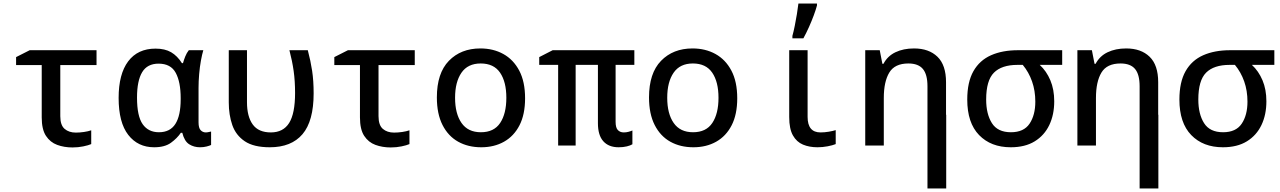

<svg xmlns="http://www.w3.org/2000/svg" viewBox="-20 -823 7240 1086"><path d="M390 11Q343 11 303.5 -3.5Q264 -18 240 -54.5Q216 -91 216 -159V-455H71V-500L148 -539H526V-455H321V-166Q321 -115 345.5 -94Q370 -73 409 -73Q431 -73 455 -76.5Q479 -80 496 -86V-8Q480 -1 451 5Q422 11 390 11Z M852 10Q760 10 705.5 -60Q651 -130 651 -269Q651 -404 705 -476Q759 -548 860 -548Q913 -548 948 -527.5Q983 -507 1009 -466H1015Q1020 -484 1028 -504Q1036 -524 1048 -539H1130Q1123 -516 1116.5 -480.5Q1110 -445 1106.5 -404Q1103 -363 1103 -326V-131Q1103 -99 1115 -86.5Q1127 -74 1144 -74Q1151 -74 1160 -76Q1169 -78 1174 -79V-3Q1166 1 1149 5.5Q1132 10 1111 10Q1077 10 1050 -7Q1023 -24 1011 -72H1003Q982 -41 947 -15.5Q912 10 852 10ZM879 -75Q942 -75 972 -122Q1002 -169 1002 -262V-268Q1002 -359 974 -411Q946 -463 877 -463Q813 -463 784 -414.5Q755 -366 755 -271Q755 -166 787 -120.5Q819 -75 879 -75Z M1506 10Q1415 10 1364.5 -24Q1314 -58 1294 -115.5Q1274 -173 1274 -244V-539H1377V-245Q1377 -164 1409.5 -119Q1442 -74 1512 -74Q1582 -74 1615.5 -127.5Q1649 -181 1649 -297Q1649 -365 1641 -421.5Q1633 -478 1617 -539H1721Q1737 -479 1745.5 -422.5Q1754 -366 1754 -295Q1754 -138 1691 -64Q1628 10 1506 10Z M2190 11Q2143 11 2103.5 -3.5Q2064 -18 2040 -54.5Q2016 -91 2016 -159V-455H1871V-500L1948 -539H2326V-455H2121V-166Q2121 -115 2145.5 -94Q2170 -73 2209 -73Q2231 -73 2255 -76.5Q2279 -80 2296 -86V-8Q2280 -1 2251 5Q2222 11 2190 11Z M2702 10Q2628 10 2571.5 -21.5Q2515 -53 2483 -116Q2451 -179 2451 -272Q2451 -409 2519 -479Q2587 -549 2697 -549Q2770 -549 2827 -517.5Q2884 -486 2917 -423.5Q2950 -361 2950 -267Q2950 -176 2918.5 -114.5Q2887 -53 2831 -21.5Q2775 10 2702 10ZM2700 -75Q2774 -75 2809 -127.5Q2844 -180 2844 -270Q2844 -360 2808.5 -412Q2773 -464 2699 -464Q2626 -464 2590 -411.5Q2554 -359 2554 -270Q2554 -180 2590.5 -127.5Q2627 -75 2700 -75Z M3479 10Q3423 10 3392.5 -24Q3362 -58 3362 -126V-456H3236V0H3137V-456H3030V-500L3106 -539H3568V-456H3462V-134Q3462 -100 3475 -87Q3488 -74 3508 -74Q3522 -74 3535 -77.5Q3548 -81 3557 -85V-7Q3546 0 3525.5 5Q3505 10 3479 10Z M3902 10Q3828 10 3771.5 -21.5Q3715 -53 3683 -116Q3651 -179 3651 -272Q3651 -409 3719 -479Q3787 -549 3897 -549Q3970 -549 4027 -517.5Q4084 -486 4117 -423.5Q4150 -361 4150 -267Q4150 -176 4118.5 -114.5Q4087 -53 4031 -21.5Q3975 10 3902 10ZM3900 -75Q3974 -75 4009 -127.5Q4044 -180 4044 -270Q4044 -360 4008.5 -412Q3973 -464 3899 -464Q3826 -464 3790 -411.5Q3754 -359 3754 -270Q3754 -180 3790.5 -127.5Q3827 -75 3900 -75Z M4604 10Q4558 10 4522 -5Q4486 -20 4465 -57Q4444 -94 4444 -161V-539H4548V-162Q4548 -74 4621 -74Q4644 -74 4667.5 -78Q4691 -82 4707 -87V-8Q4690 -1 4661.5 4.5Q4633 10 4604 10ZM4462 -620Q4469 -645 4475.5 -677.5Q4482 -710 4487.5 -743.5Q4493 -777 4496 -803H4601V-792Q4595 -769 4583 -736.5Q4571 -704 4555.5 -669.5Q4540 -635 4524 -606H4462Z M4874 0V-539H4956L4971 -462H4977Q5000 -506 5045 -527.5Q5090 -549 5150 -549Q5234 -549 5282.5 -502Q5331 -455 5331 -358V-174H5332V243H5226V0V-335Q5226 -402 5200 -433Q5174 -464 5118 -464Q5041 -464 5010 -412.5Q4979 -361 4979 -269V0Z M5697 10Q5585 10 5518 -59Q5451 -128 5451 -260Q5451 -359 5486 -420.5Q5521 -482 5585.5 -510.5Q5650 -539 5738 -539H5988V-456H5861Q5899 -421 5921 -369Q5943 -317 5943 -250Q5943 -174 5915 -115.5Q5887 -57 5832.5 -23.5Q5778 10 5697 10ZM5698 -75Q5771 -75 5803.5 -123.5Q5836 -172 5836 -248Q5836 -310 5817.5 -362.5Q5799 -415 5765 -456H5735Q5646 -456 5602 -412Q5558 -368 5558 -260Q5558 -178 5590.5 -126.5Q5623 -75 5698 -75Z M6074 0V-539H6156L6171 -462H6177Q6200 -506 6245 -527.5Q6290 -549 6350 -549Q6434 -549 6482.5 -502Q6531 -455 6531 -358V-174H6532V243H6426V0V-335Q6426 -402 6400 -433Q6374 -464 6318 -464Q6241 -464 6210 -412.5Q6179 -361 6179 -269V0Z M6897 10Q6785 10 6718 -59Q6651 -128 6651 -260Q6651 -359 6686 -420.5Q6721 -482 6785.5 -510.5Q6850 -539 6938 -539H7188V-456H7061Q7099 -421 7121 -369Q7143 -317 7143 -250Q7143 -174 7115 -115.5Q7087 -57 7032.5 -23.5Q6978 10 6897 10ZM6898 -75Q6971 -75 7003.5 -123.5Q7036 -172 7036 -248Q7036 -310 7017.5 -362.5Q6999 -415 6965 -456H6935Q6846 -456 6802 -412Q6758 -368 6758 -260Q6758 -178 6790.5 -126.5Q6823 -75 6898 -75Z"/></svg>

Font: Noto Sans Mono Medium
Style: Regular
Weight: 500
Designer: Monotype Design Team
Foundry: Monotype Imaging Inc.
Version: Version 2.014